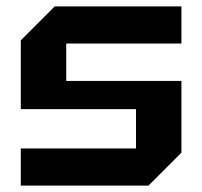

<svg xmlns="http://www.w3.org/2000/svg" viewBox="-20 -580 632 600"><path d="M45 0V-116H405V-239H45V-454L151 -560H547V-444H187V-327H547V-103L444 0Z"/></svg>

Font: Tektur SemiBold
Style: Regular
Weight: 600
Designer: Adam Jagosz
Foundry: Adam Jagosz
Version: Version 1.005;gftools[0.9.30]